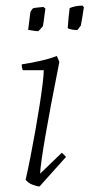

<svg xmlns="http://www.w3.org/2000/svg" viewBox="-20 -660 321 689"><path d="M137 -408H62Q58 -416 58 -429Q84 -433 119.5 -440.5Q155 -448 184 -459L193 -438Q158 -262 141.5 -164.5Q125 -67 124 -37L202 -112L217 -97L122 9Q112 9 96 2.5Q80 -4 72 -15Q80 -50 89 -95.5Q98 -141 106.5 -189Q115 -237 122 -281.5Q129 -326 133 -359.5Q137 -393 137 -408ZM223 -559Q224 -576 226 -596.5Q228 -617 230 -631Q248 -639 276 -640L281 -634Q278 -614 274.5 -593Q271 -572 270 -568Q267 -565 263.5 -559.5Q260 -554 257 -552Q252 -552 240.5 -553.5Q229 -555 223 -559ZM81 -553 89 -616Q90 -619 93 -623.5Q96 -628 98 -630Q103 -632 115 -633Q127 -634 136 -635L143 -629Q142 -622 140 -608Q138 -594 136.5 -581.5Q135 -569 134 -566Q131 -563 125.5 -556.5Q120 -550 117 -548Q111 -548 98.5 -550Q86 -552 81 -553Z"/></svg>

Font: Labrada Lght
Style: Italic
Weight: 300
Italic angle: -7°
Designer: Mercedes Jáuregui
Foundry: Omnibus-Type Team
Version: Version 1.000; ttfautohint (v1.8.4.7-5d5b)